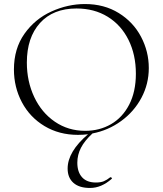

<svg xmlns="http://www.w3.org/2000/svg" viewBox="-20 -656 806 951"><path d="M363 150Q363 196 386.5 222Q410 248 455 248Q479 248 494.5 241.5Q510 235 526 222H528Q531 222 533.5 225Q536 228 533 230Q482 275 426 275Q372 275 343.5 249.5Q315 224 315 179Q315 95 416 9Q392 12 366 12Q273 12 200.5 -31.5Q128 -75 88.5 -149.5Q49 -224 49 -312Q49 -415 101 -488.5Q153 -562 234.5 -599Q316 -636 401 -636Q496 -636 568 -591.5Q640 -547 678.5 -474Q717 -401 717 -319Q717 -240 680.5 -171.5Q644 -103 580 -56.5Q516 -10 438 5Q399 41 381 76Q363 111 363 150ZM402 -8Q473 -8 530 -41Q587 -74 620 -138Q653 -202 653 -291Q653 -385 616.5 -458.5Q580 -532 513.5 -573Q447 -614 359 -614Q243 -614 178 -542Q113 -470 113 -346Q113 -253 149.5 -175.5Q186 -98 252 -53Q318 -8 402 -8Z"/></svg>

Font: Cormorant Garamond Light
Style: Regular
Weight: 300
Designer: Christian Thalmann (Catharsis Fonts)
Version: Version 3.000